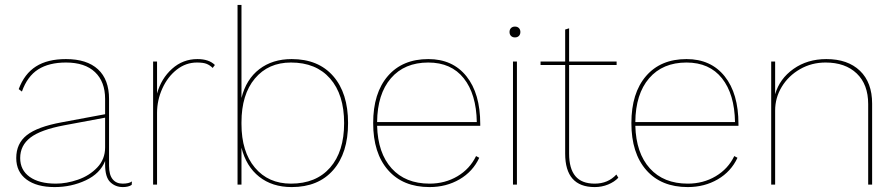

<svg xmlns="http://www.w3.org/2000/svg" viewBox="-20 -750 3642 780"><path d="M516 -13 515 1Q502 10 479 10Q449 10 428 -10Q407 -30 407 -82V-96Q387 -45 328.5 -17.5Q270 10 202 10Q129 10 87.5 -21Q46 -52 46 -108Q46 -167 89 -201Q132 -235 230 -253L407 -286V-348Q407 -418 366 -457Q325 -496 248 -496Q179 -496 135 -468Q91 -440 69 -378L56 -388Q79 -450 126 -480Q173 -510 248 -510Q333 -510 378 -468.5Q423 -427 423 -348V-76Q423 -40 437.5 -22Q452 -4 478 -4Q504 -4 516 -13ZM407 -151V-272L241 -241Q145 -223 103.5 -191Q62 -159 62 -108Q62 -59 100.5 -31.5Q139 -4 207 -4Q250 -4 296.5 -20Q343 -36 375 -69.5Q407 -103 407 -151Z M853 -486 844 -474Q833 -485 819.5 -490.5Q806 -496 780 -496Q735 -496 698 -467Q661 -438 639.5 -390.5Q618 -343 618 -291V0H602V-500H618V-370Q635 -431 679 -470.5Q723 -510 782 -510Q829 -510 853 -486Z M1394 -250Q1394 -128 1333.5 -59Q1273 10 1165 10Q1086 10 1033 -32Q980 -74 961 -150V0H945V-730H961V-352Q980 -428 1033.5 -469Q1087 -510 1165 -510Q1273 -510 1333.5 -441Q1394 -372 1394 -250ZM1378 -250Q1378 -366 1321 -431Q1264 -496 1162 -496Q1070 -496 1015.5 -431Q961 -366 961 -253V-246Q961 -134 1015.5 -69Q1070 -4 1162 -4Q1264 -4 1321 -69Q1378 -134 1378 -250Z M1931 -239H1512Q1515 -128 1571 -66Q1627 -4 1725 -4Q1788 -4 1838.5 -34Q1889 -64 1914 -116L1927 -109Q1901 -53 1847 -21.5Q1793 10 1725 10Q1617 10 1556.5 -59Q1496 -128 1496 -250Q1496 -372 1555.5 -441Q1615 -510 1720 -510Q1819 -510 1875 -440Q1931 -370 1931 -246ZM1512 -254H1917Q1915 -368 1864 -432Q1813 -496 1720 -496Q1623 -496 1568 -432Q1513 -368 1512 -254Z M2050 -620Q2050 -630 2056 -636Q2062 -642 2072 -642Q2082 -642 2088 -636Q2094 -630 2094 -620Q2094 -610 2088 -604Q2082 -598 2072 -598Q2062 -598 2056 -604Q2050 -610 2050 -620ZM2080 0H2064V-500H2080Z M2492 -28Q2476 -11 2450.5 -0.5Q2425 10 2396 10Q2276 10 2276 -126V-486H2176V-500H2276V-630L2292 -635V-500H2485V-486H2292V-126Q2292 -65 2317.5 -34.5Q2343 -4 2396 -4Q2450 -4 2484 -41Z M2980 -239H2561Q2564 -128 2620 -66Q2676 -4 2774 -4Q2837 -4 2887.5 -34Q2938 -64 2963 -116L2976 -109Q2950 -53 2896 -21.5Q2842 10 2774 10Q2666 10 2605.5 -59Q2545 -128 2545 -250Q2545 -372 2604.5 -441Q2664 -510 2769 -510Q2868 -510 2924 -440Q2980 -370 2980 -246ZM2561 -254H2966Q2964 -368 2913 -432Q2862 -496 2769 -496Q2672 -496 2617 -432Q2562 -368 2561 -254Z M3523 -329V0H3507V-327Q3507 -407 3460.5 -451.5Q3414 -496 3334 -496Q3277 -496 3230 -469Q3183 -442 3156 -397.5Q3129 -353 3129 -301V0H3113V-500H3129V-367Q3147 -430 3203.5 -470Q3260 -510 3337 -510Q3424 -510 3473.5 -462.5Q3523 -415 3523 -329Z"/></svg>

Font: Work Sans Thin
Style: Regular
Weight: 260
Designer: Wei Huang
Foundry: Wei Huang
Version: Version 1.500